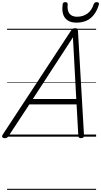

<svg xmlns="http://www.w3.org/2000/svg" viewBox="-66 -1274 943 1790"><path d="M-22 14Q-38 14 -44 5Q-50 -4 -40 -20L597 -990Q605 -1002 613 -1006.5Q621 -1011 635 -1011Q648 -1011 654 -1005.5Q660 -1000 661 -984L717 -14Q718 0 711.5 7Q705 14 690 14Q676 14 670.5 8.5Q665 3 664 -10L648 -301H208L16 -9Q6 5 -1 9.5Q-8 14 -22 14ZM240 -351H645L614 -926ZM647 -1063Q575 -1063 541 -1106Q507 -1149 518 -1234Q520 -1245 526 -1249.5Q532 -1254 543 -1254Q554 -1254 559.5 -1249Q565 -1244 565 -1234Q559 -1175 582 -1146.5Q605 -1118 652 -1118Q709 -1118 749.5 -1148Q790 -1178 807 -1234Q812 -1245 818 -1249.5Q824 -1254 835 -1254Q847 -1254 853 -1248.5Q859 -1243 856 -1232Q839 -1174 809 -1136Q779 -1098 738.5 -1080.5Q698 -1063 647 -1063ZM0 486H830V496H0ZM0 -20H830V0H0ZM0 -505H830V-500H0ZM0 -1006H830V-996H0Z"/></svg>

Font: Playwrite CA Guides
Style: Regular
Weight: 400
Designer: Veronika Burian, José Scaglione
Foundry: TypeTogether
Version: Version 1.003